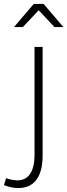

<svg xmlns="http://www.w3.org/2000/svg" viewBox="-75 -759 341 973"><path d="M10 155Q54 156 77 123Q100 90 100 25V-521H141V29Q141 110 109.5 152Q78 194 17 194Q-17 194 -55 179L-44 144Q-20 153 10 155ZM246 -622H201L121 -707L41 -622H-4L96 -739H146Z"/></svg>

Font: Argentum Sans ExtraLight
Style: Regular
Weight: 275
Designer: Julieta Ulanovsky (Modified by Cristiano Sobral)
Foundry: Julieta Ulanovsky
Version: Version 1.000; ttfautohint (v1.5.65-e2d9)